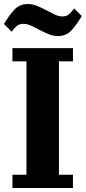

<svg xmlns="http://www.w3.org/2000/svg" viewBox="-21 -938 428 958"><path d="M41 -66H111V-632H41V-698H343V-632H273V-66H343V0H41ZM268 -758Q245 -758 222 -767.5Q199 -777 178 -788Q157 -799 136 -809Q115 -819 97 -819Q81 -819 69.5 -813Q58 -807 37 -780L-1 -818Q24 -861 50.5 -889.5Q77 -918 118 -918Q141 -918 164 -908.5Q187 -899 208 -888Q229 -877 250 -866.5Q271 -856 289 -856Q305 -856 316.5 -862Q328 -868 349 -896L387 -858Q361 -814 335 -786Q309 -758 268 -758Z"/></svg>

Font: IBM Plex Serif
Style: Bold
Weight: 700
Designer: Mike Abbink, Paul van der Laan, Pieter van Rosmalen
Foundry: Bold Monday
Version: Version 2.008